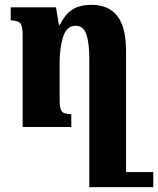

<svg xmlns="http://www.w3.org/2000/svg" viewBox="-20 -522 650 789"><path d="M357 -502Q426 -502 462 -456.5Q498 -411 498 -310V185H610V247H347V-281Q347 -345 335 -380.5Q323 -416 291 -416Q254 -416 239.5 -371Q225 -326 225 -262V-113Q225 -75 234 -64Q243 -53 273 -53V0H73V-379Q73 -416 63 -427Q53 -438 24 -438V-492H210L222 -420H226Q246 -461 275.5 -481.5Q305 -502 357 -502Z"/></svg>

Font: Noto Serif Armenian Condensed ExtraBold
Style: Regular
Weight: 800
Width: 3
Designer: Monotype Design Team
Foundry: Monotype Imaging Inc.
Version: Version 2.008; ttfautohint (v1.8.4.7-5d5b)